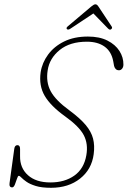

<svg xmlns="http://www.w3.org/2000/svg" viewBox="-20 -884 608 914"><path d="M223 10Q178 10 150 1.2Q122 -7.5 106 -18.8Q90 -30 82 -38.5Q74 -47 69.5 -47Q65 -47 60.8 -33.2Q56.5 -19.5 51 -5.8Q45.5 8 38 8Q22.5 8 25.5 -12.5L48 -176Q50.5 -193 63 -193Q75.5 -193 75.5 -175V-141Q74.5 -84.5 113 -50Q151.5 -15.5 220 -15.5Q288 -15.5 334 -48.2Q380 -81 391 -145Q400.5 -199 378.8 -240.5Q357 -282 290 -330Q221 -379.5 192.8 -427.8Q164.5 -476 173.5 -540Q180.5 -585.5 209 -624.2Q237.5 -663 285.2 -686.5Q333 -710 398.5 -710Q453.5 -710 491.2 -691Q529 -672 548.5 -641.5Q568 -611 567.5 -576.5Q567.5 -564.5 561.2 -557Q555 -549.5 546.5 -549.5Q536 -549.5 530.2 -556.2Q524.5 -563 523 -570.5L519 -592.5Q510.5 -638.5 478 -662Q445.5 -685.5 393.5 -685.5Q313 -685.5 264.2 -646Q215.5 -606.5 207 -549.5Q198 -493.5 221.2 -450Q244.5 -406.5 310.5 -358.5Q360.5 -321.5 387.5 -289.5Q414.5 -257.5 423 -224.2Q431.5 -191 426 -150Q416.5 -77.5 361.2 -33.8Q306 10 223 10ZM508 -744Q502 -740.5 494.5 -748L424.5 -820L316 -748Q304.5 -740 299 -745Q293.5 -750.5 302 -758L414.5 -853Q427 -863.5 434 -863.5Q442 -863.5 448.5 -853L511.5 -758Q517 -750 508 -744Z"/></svg>

Font: Fraunces 72pt SuperSoft Thin
Style: Italic
Weight: 100
Italic angle: -16°
Version: Version 1.000;[b76b70a41]